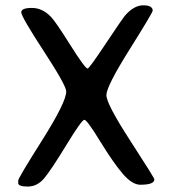

<svg xmlns="http://www.w3.org/2000/svg" viewBox="-20 -703 644 719"><path d="M551.8 -663.1Q551.8 -655.8 465.1 -517.6Q378.4 -379.4 378.4 -346.7Q378.4 -314 468.3 -175.3Q558.1 -36.6 558.1 -31.2Q558.1 -11.2 505.4 -11.2Q475.1 -11.2 439.9 -52Q404.8 -92.8 355.2 -173.6Q305.7 -254.4 295.9 -254.4Q286.1 -254.4 228.8 -160.4Q171.4 -66.4 145.5 -35.4Q119.6 -4.4 84 -4.4Q48.3 -4.4 48.3 -17.1V-27.3Q48.3 -36.1 138.2 -178.5Q228 -320.8 228 -360.4Q228 -382.8 143.8 -511.7Q59.6 -640.6 59.6 -657Q59.6 -673.3 99.6 -673.3Q139.6 -673.3 171.9 -638.7Q189.5 -620.1 244.1 -533.2Q298.8 -446.3 308.1 -446.3Q314 -446.3 376.2 -539.8Q438.5 -633.3 446.8 -643.1Q481 -683.1 516.4 -683.1Q551.8 -683.1 551.8 -663.1Z"/></svg>

Font: Averia Sans Libre
Style: Regular
Weight: 400
Version: Version 1.002